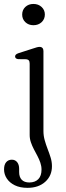

<svg xmlns="http://www.w3.org/2000/svg" viewBox="-37 -694 327 948"><path d="M177.5 -47Q177.5 -23.5 183.8 -1.5Q190 20.5 198.2 41.8Q206.5 63 213 84Q219.5 105 219.5 126.5Q219.5 174 186.2 203.8Q153 233.5 99 233.5Q62 233.5 36 220.8Q10 208 -3.5 187.2Q-17 166.5 -17 142.5Q-17 119 -6.5 106.8Q4 94.5 21.5 94.5Q38 94.5 47.8 106.8Q57.5 119 57.5 139.5V155.5Q57.5 180 70.2 193.5Q83 207 108.5 207Q137 206.5 152.5 190.2Q168 174 168 143.5Q168 126 162.2 109.2Q156.5 92.5 147.8 76Q139 59.5 130.2 42.8Q121.5 26 115.5 8.5Q109.5 -9 109.5 -27.5V-379.5Q109.5 -390.5 105.5 -395.5Q101.5 -400.5 92.5 -401.5L52.5 -402Q45 -403 41.2 -406.5Q37.5 -410 37.5 -415Q37.5 -420.5 41.5 -424.5Q45.5 -428.5 54.5 -431.5L124.5 -454Q136 -458 144.2 -460.2Q152.5 -462.5 158 -462.5Q167.5 -462.5 172.5 -457.2Q177.5 -452 177.5 -442ZM128 -569.5Q104 -569.5 88.2 -584.5Q72.5 -599.5 72.5 -622Q72.5 -645 88.2 -659.8Q104 -674.5 128 -674.5Q152.5 -674.5 168.5 -659.5Q184.5 -644.5 184.5 -622.5Q184.5 -599.5 168.5 -584.5Q152.5 -569.5 128 -569.5Z"/></svg>

Font: Fraunces 48pt Soft Wonky Light
Style: Regular
Weight: 300
Version: Version 1.000;[b76b70a41]